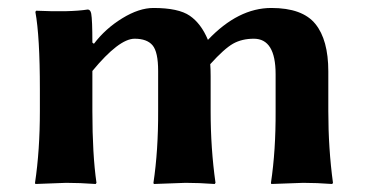

<svg xmlns="http://www.w3.org/2000/svg" viewBox="-20 -459 932 482"><path d="M215.8 -349.1Q244.6 -387.2 286.9 -413.1Q329.1 -439 365.2 -439Q428.2 -439 456.5 -419.4Q484.9 -399.9 502 -358.9Q578.1 -439 661.1 -439Q739.3 -439 771.7 -398.9Q804.2 -358.9 804.2 -279.8V-180.2Q804.2 -85.9 815.9 0L814 2.9Q774.9 0 741.2 0L661.1 2.9L660.2 0Q672.4 -81.1 671.9 -180.2V-272.9Q671.9 -361.8 617.2 -361.8Q587.4 -361.8 565.2 -349.4Q543 -336.9 507.8 -297.9Q508.8 -285.6 508.8 -268.1V-180.2Q508.8 -85.9 521 0L519 2.9Q480 0 445.8 0L366.2 2.9L365.2 0Q377.4 -81.1 377 -180.2V-280.8Q377 -328.6 363 -345.2Q349.1 -361.8 317.9 -361.8Q278.8 -361.8 211.9 -280.8V-180.2Q211.9 -71.3 222.2 0L220.2 2.9Q180.2 0 146 0L68.8 2.9L67.9 0Q80.1 -81.1 80.1 -180.2V-234.9Q80.1 -367.7 68.8 -429.2L70.8 -432.1Q155.8 -428.2 200.2 -435.1Q207 -435.1 209 -424.8Q211.9 -409.2 211.9 -352.1Z"/></svg>

Font: Linux Biolinum
Style: Bold
Weight: 700
Designer: Philipp H. Poll
Foundry: Philipp H. Poll
Version: Version 1.3.2 ; ttfautohint (v0.9)